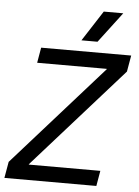

<svg xmlns="http://www.w3.org/2000/svg" viewBox="-61 -965 731 1011"><g transform="rotate(5 305.0 -459.0)"><path d="M16 -86 488 -617V-619H120L134 -700H610L595 -614L123 -83V-81H501L487 0H1ZM446 -918H549L427 -757H342Z"/></g></svg>

Font: Chakra Petch Medium
Style: Italic
Weight: 500
Italic angle: -10°
Designer: Katatrad Aksorn Co.,Ltd.
Foundry: Cadson Demak Co.,Ltd.
Version: Version 1.000; ttfautohint (v1.6)